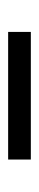

<svg xmlns="http://www.w3.org/2000/svg" viewBox="164 -476 95 462"><g transform="rotate(-90 211.0 -245.5)"><path d="M57.6 -218.3V-272.9H364.7V-218.3Z"/></g></svg>

Font: Elstob 6pt Medium
Style: Regular
Weight: 500
Designer: Peter S. Baker
Version: Version 1.015